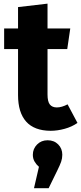

<svg xmlns="http://www.w3.org/2000/svg" viewBox="-20 -684 435 1029"><path d="M76.7 -646 234.7 -664.5V-177.5Q234.7 -139.4 247.3 -123.8Q260 -108.2 284.6 -108.2Q297.9 -108.2 312.4 -112.5Q326.9 -116.7 342.2 -124.8L395.2 -25.2Q364.9 -4.1 326.2 6.4Q287.6 17 251.1 17Q163.5 16.4 120.1 -32.4Q76.7 -81.2 76.7 -174.7ZM2.2 -531.4H356.6L340.4 -421.1H2.2ZM235.1 67.7Q269.7 67.7 291.8 89.9Q313.9 112.1 313.9 145.5Q313.9 164.7 307.7 182.7Q301.4 200.7 287.3 229.3L240.7 324.6H162.2L188.7 209.9Q174.9 198.4 165.5 182.3Q156 166.3 156 145.5Q156 113.4 178.6 90.5Q201.2 67.7 235.1 67.7Z"/></svg>

Font: Fira Sans Variable
Style: Regular
Weight: 400
Designer: Carrois Corporate & Edenspiekermann AG
Foundry: Carrois Corporate GbR & Edenspiekermann AG
Version: Version 4.202